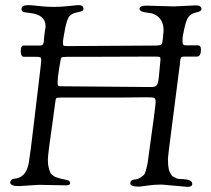

<svg xmlns="http://www.w3.org/2000/svg" viewBox="-20 -724 826 750"><path d="M132 -2 54 3Q20 3 20 -11Q20 -24 37 -26Q57 -27 72 -42Q87 -57 92.5 -88Q98 -119 113 -247.5Q128 -376 134.5 -428Q141 -480 141 -489Q141 -498 137 -500Q133 -502 121 -502H74Q61 -502 61 -524Q61 -546 72 -546H130Q146 -546 147 -550Q151 -557 151 -560L152 -574Q153 -587 154.5 -596.5Q156 -606 156.5 -609.5Q157 -613 157.5 -616Q158 -619 158 -621Q158 -666 99 -673Q74 -676 72 -677Q64 -680 64 -689Q64 -704 91 -704Q102 -704 132 -700.5Q162 -697 190 -697Q218 -697 249.5 -700.5Q281 -704 288 -704Q306 -704 306 -689Q306 -682 297 -679.5Q288 -677 274.5 -674Q261 -671 251.5 -661Q242 -651 234 -610.5Q226 -570 226 -558Q226 -546 229.5 -545Q233 -544 247 -544L584 -546Q606 -546 610.5 -550.5Q615 -555 617 -582L619 -605Q619 -653 579 -670Q574 -672 560 -674Q525 -677 525 -689.5Q525 -702 552 -702L659 -699L745 -703Q767 -703 767 -688Q767 -680 747 -675.5Q727 -671 717.5 -659.5Q708 -648 700.5 -615Q693 -582 693 -569.5Q693 -557 694 -554Q695 -547 706 -547H752Q765 -547 765 -531Q765 -503 749 -503H701Q690 -503 688 -500Q683 -492 683 -474L680 -453Q669 -364 652.5 -239Q636 -114 636 -101.5Q636 -89 637 -79Q638 -69 639.5 -62Q641 -55 644.5 -49.5Q648 -44 650 -40Q652 -36 657.5 -33.5Q663 -31 665 -30Q671 -25 682 -25L698 -24Q731 -22 731 -6Q731 6 713 6L611 -3Q582 -3 555 1Q528 5 521 5Q489 5 489 -8Q489 -21 504 -22.5Q519 -24 528 -30Q537 -36 542 -41Q547 -46 550 -59Q556 -79 558 -96L560 -112Q588 -311 588 -325Q588 -339 582.5 -341.5Q577 -344 554 -344L454 -343H219Q202 -343 199.5 -340Q197 -337 195 -318L188 -266Q167 -121 167 -101.5Q167 -82 170 -70Q173 -58 176 -51Q179 -44 187 -38.5Q195 -33 198 -32Q219 -25 227 -24Q235 -23 237 -22Q239 -21 242.5 -20.5Q246 -20 247.5 -19Q249 -18 251 -16Q254 -14 254 -9Q254 0 238 0ZM581 -503 309 -502H241Q222 -502 219.5 -498.5Q217 -495 211 -456.5Q205 -418 205 -404.5Q205 -391 207.5 -389Q210 -387 217 -387L570 -384Q586 -384 591.5 -390Q597 -396 600 -418L607 -492Q607 -500 603.5 -501.5Q600 -503 581 -503Z"/></svg>

Font: Sorts Mill Goudy
Style: Italic
Weight: 400
Italic angle: -7.40001°
Version: Version 003.101